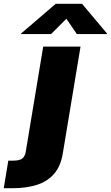

<svg xmlns="http://www.w3.org/2000/svg" viewBox="-134 -786 583 1010"><path d="M93.3 -541H289.6L196.8 18.6Q185.5 88.9 149.9 129.2Q114.3 169.4 58.6 186.8Q2.9 204.1 -68.4 204.1H-114.3L-90.3 59.1H-65.4Q-31.2 59.1 -16.8 47.9Q-2.4 36.6 1.5 12.2ZM134.8 -606.9H-23.4L-22.9 -609.9L159.2 -766.1H297.4L428.7 -609.9L428.2 -606.9H270L215.3 -687.5Z"/></svg>

Font: Inter 17pt Black
Style: Italic
Weight: 900
Italic angle: -9.3988°
Version: Version 4.001;git-66647c0bb